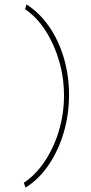

<svg xmlns="http://www.w3.org/2000/svg" viewBox="-20 -755 415 879"><path d="M97 104 89 82Q144 45 185.5 -17.5Q227 -80 250 -157.5Q273 -235 273 -317Q273 -400 250.5 -476.5Q228 -553 188.5 -614.5Q149 -676 95 -713L101 -735Q162 -696 205.5 -632.5Q249 -569 272.5 -489Q296 -409 296 -320Q296 -231 272 -149Q248 -67 203.5 -1Q159 65 97 104Z"/></svg>

Font: Inconsolata Condensed ExtraLight
Style: Regular
Weight: 200
Width: 3
Monospace: yes
Designer: Raph Levien, Cyreal, Brenton Simpson
Foundry: Raph Levien, Cyreal, Google
Version: Version 3.100; ttfautohint (v1.8.4.7-5d5b)